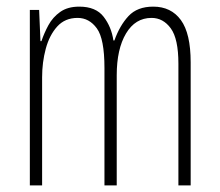

<svg xmlns="http://www.w3.org/2000/svg" viewBox="-20 -559 663 579"><path d="M442 -539Q496 -539 525.5 -498.5Q555 -458 555 -371V0H518V-367Q518 -442 495 -473.5Q472 -505 437 -505Q388 -505 360 -458Q332 -411 332 -332V0H295V-354Q295 -442 272 -473.5Q249 -505 214 -505Q176 -505 152.5 -479Q129 -453 118 -412Q107 -371 107 -326V0H70V-529H98L102 -435H105Q113 -459 126 -483Q139 -507 161.5 -523Q184 -539 219 -539Q269 -539 292.5 -508.5Q316 -478 322 -437H325Q341 -482 367.5 -510.5Q394 -539 442 -539Z"/></svg>

Font: Noto Sans Khmer UI ExtraCondensed ExtraLight
Style: Regular
Weight: 200
Width: 2
Designer: Danh Hong and the Monotype Design Team
Foundry: Monotype Imaging Inc.
Version: Version 2.002; ttfautohint (v1.8.4.7-5d5b)